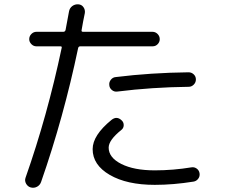

<svg xmlns="http://www.w3.org/2000/svg" viewBox="-20 -824 1040 887"><path d="M522 -401Q508 -399 497 -408Q486 -417 485 -430Q483 -444 492 -455.5Q501 -467 515 -468Q677 -488 851 -490Q865 -490 875 -480.5Q885 -471 885 -457Q885 -443 875 -433Q865 -423 852 -423Q681 -421 522 -401ZM865 -51Q878 -53 889 -45Q900 -37 902 -23Q904 -9 895.5 2Q887 13 874 15Q781 30 695 30Q566 30 487 -16Q408 -62 408 -135Q408 -199 495 -270Q520 -290 543 -267Q552 -258 551.5 -245Q551 -232 541 -224Q482 -177 482 -142Q482 -96 540.5 -66.5Q599 -37 695 -37Q780 -37 865 -51ZM122 42Q108 38 100.5 24.5Q93 11 98 -3Q199 -290 265 -603Q267 -610 259 -610H148Q135 -610 125 -620Q115 -630 115 -643Q115 -657 125 -667Q135 -677 148 -677H272Q281 -677 283 -686Q290 -720 299 -772Q302 -787 314 -796Q326 -805 342 -804Q357 -803 365.5 -791Q374 -779 372 -764Q369 -751 364 -724.5Q359 -698 357 -685Q355 -677 364 -677H685Q698 -677 708 -667Q718 -657 718 -643Q718 -630 708.5 -620Q699 -610 685 -610H351Q343 -610 341 -602Q274 -282 170 16Q165 31 151.5 38.5Q138 46 122 42Z"/></svg>

Font: Rounded Mplus 1c
Style: Regular
Weight: 400
Version: Version 1.059.20150529